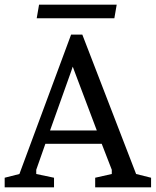

<svg xmlns="http://www.w3.org/2000/svg" viewBox="-29 -801 666 821"><path d="M138 -781H470L460 -723H128ZM-9 -41 54 -57 275 -653H323L553 -57L617 -41V0H378V-41L449 -57V-75L406 -186H165L126 -75V-57L202 -41V0H-9ZM385 -243 288 -500 284 -511 282 -516 276 -498 185 -243Z"/></svg>

Font: Faustina VF Beta
Style: Regular
Weight: 400
Designer: Alfonso Garcia
Foundry: Omnibus-Type
Version: Version 1.006